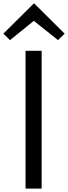

<svg xmlns="http://www.w3.org/2000/svg" viewBox="-55 -1109 400 1129"><path d="M189.9 -810.1V0H95.2V-810.1ZM146 -1088.9 325.2 -911.1 286.1 -873 145 -985.8H143.1L3.9 -873L-35.2 -911.1L144 -1088.9Z"/></svg>

Font: Sinkin Sans 400 Regular
Style: Regular
Weight: 400
Designer: Keith Bates
Foundry: K-Type
Version: Sinkin Sans (version 1.0)  by Keith Bates   •   © 2014   www